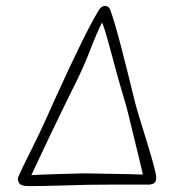

<svg xmlns="http://www.w3.org/2000/svg" viewBox="-20 -611 588 649"><path d="M77 18Q49 18 43.5 6Q38 -6 42 -13Q54 -42 87 -107Q120 -172 163 -270Q217 -389 254 -464Q291 -539 313 -575Q322 -591 335 -591Q348 -591 353 -577Q367 -538 387 -462Q407 -386 436 -267Q442 -243 454 -204.5Q466 -166 478.5 -125Q491 -84 499.5 -52.5Q508 -21 508 -11Q508 2 503 6.5Q498 11 486 13H434Q396 13 356 13Q316 13 289.5 13.5Q263 14 265 14Q215 15 170.5 16.5Q126 18 77 18ZM86 -19Q119 -21 157.5 -22Q196 -23 226.5 -24Q257 -25 265 -25Q274 -25 297 -24.5Q320 -24 350 -23.5Q380 -23 410 -22.5Q440 -22 463 -21Q458 -44 450 -76.5Q442 -109 433 -146Q424 -183 415.5 -218Q407 -253 399 -279Q383 -332 369.5 -382.5Q356 -433 345 -473Q334 -513 325 -535Q307 -500 283.5 -438.5Q260 -377 222 -303Q209 -276 190 -237.5Q171 -199 151 -157Q131 -115 114 -78.5Q97 -42 86 -19Z"/></svg>

Font: Square Peg
Style: Regular
Weight: 400
Designer: Robert E. Leuschke
Foundry: Robert E. Leuschke
Version: Version 1.010; ttfautohint (v1.8.4.7-5d5b)